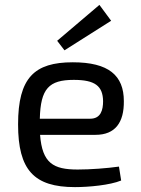

<svg xmlns="http://www.w3.org/2000/svg" viewBox="-20 -754 577 786"><path d="M244 -548 435 -669 387 -734 214 -587ZM371 -202C452 -202 488 -253 487 -340C487 -445 425 -499 278 -499C121 -499 54 -436 54 -245C54 -58 119 12 287 12C343 12 430 4 476 -15L467 -72C417 -65 350 -60 298 -60C198 -60 153 -86 144 -202ZM143 -268C146 -391 180 -427 282 -427C369 -427 401 -402 402 -340C402 -304 393 -268 349 -268Z"/></svg>

Font: SnT
Style: Regular
Weight: 400
Designer: Natanael Gama
Version: Version 1.001;PS 001.001;hotconv 1.0.70;makeotf.lib2.5.58329